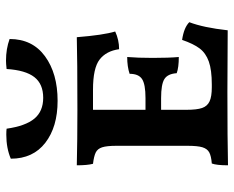

<svg xmlns="http://www.w3.org/2000/svg" viewBox="-90 -688 780 640"><g transform="rotate(-90 300.0 -368.0)"><path d="M546 -127Q528 -80 519 1L314 0Q155 0 69 2Q69 -36 75 -52Q100 -54 112 -60.5Q124 -67 129 -83Q134 -99 134 -133V-370Q134 -402 129 -417.5Q124 -433 111.5 -439Q99 -445 74 -448Q69 -467 69 -502Q153 -500 253 -500Q422 -500 496 -502Q503 -414 515 -374Q487 -361 456 -361Q450 -404 421.5 -426Q393 -448 321 -448H254V-273H293Q339 -273 356.5 -284.5Q374 -296 374 -326Q398 -334 430 -334Q427 -298 427 -249Q427 -195 430 -162Q395 -162 376 -169Q374 -199 356.5 -210Q339 -221 293 -221H254V-136Q254 -102 260 -84.5Q266 -67 282 -59.5Q298 -52 329 -52H338Q387 -52 415 -62Q443 -72 458.5 -92.5Q474 -113 487 -151Q528 -145 546 -127ZM91 -722Q126 -737 171 -737Q184 -737 191 -736Q200 -673 224.5 -643.5Q249 -614 294 -614Q340 -614 363 -643.5Q386 -673 390 -736Q408 -738 418 -738Q457 -738 490 -726Q490 -650 432.5 -608Q375 -566 284 -566Q197 -566 144 -607Q91 -648 91 -722Z"/></g></svg>

Font: Vollkorn SC SemiBold
Style: Regular
Weight: 600
Designer: Friedrich Althausen
Foundry: Friedrich Althausen
Version: Version 4.015